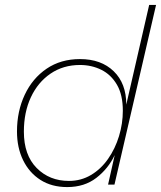

<svg xmlns="http://www.w3.org/2000/svg" viewBox="-20 -750 654 780"><path d="M253 10Q190 10 144.5 -19Q99 -48 74 -99Q49 -150 49 -216Q49 -298 80.5 -365Q112 -432 169.5 -471Q227 -510 305 -510Q391 -510 442 -460.5Q493 -411 493 -325L586 -730H614L445 0H419L446 -120Q420 -65 371.5 -27.5Q323 10 253 10ZM260 -15Q309 -15 349.5 -39Q390 -63 419 -104.5Q448 -146 463.5 -197Q479 -248 479 -300Q479 -365 455 -406Q431 -447 391.5 -466.5Q352 -486 305 -486Q237 -486 185.5 -451Q134 -416 105.5 -355Q77 -294 77 -215Q77 -120 129 -67.5Q181 -15 260 -15Z"/></svg>

Font: Work Sans ExtraLight
Style: Italic
Weight: 200
Italic angle: -13°
Designer: Wei Huang
Foundry: Wei Huang
Version: Version 2.012; ttfautohint (v1.8.3)